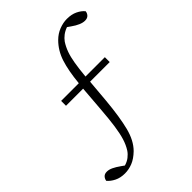

<svg xmlns="http://www.w3.org/2000/svg" viewBox="-244 -770 975 975"><g transform="rotate(-45 243.5 -282.0)"><path d="M101 -355V-390H228Q236 -473 253.5 -527Q271 -581 309 -619Q332 -642 360.5 -653Q389 -664 416 -664Q449 -664 473 -652.5Q497 -641 511 -624Q510 -611 501 -601.5Q492 -592 475 -592Q446 -592 404 -622L387 -634Q367 -627 352 -615.5Q337 -604 327 -590Q312 -567 302.5 -540.5Q293 -514 287 -478Q281 -442 276 -390H415V-355H274L263 -228Q253 -120 236 -53.5Q219 13 181 51Q153 78 125.5 89Q98 100 70 100Q38 100 14 88Q-10 76 -24 59Q-22 46 -13.5 37Q-5 28 11 28Q26 28 43 36Q60 44 81 59L98 71Q119 65 134.5 53Q150 41 160 26Q176 1 185.5 -30Q195 -61 201.5 -106Q208 -151 213 -217L224 -355Z"/></g></svg>

Font: Source Serif Pro Light
Style: Regular
Weight: 300
Designer: Frank Grießhammer
Foundry: Adobe Systems Incorporated
Version: Version 3.001;hotconv 1.0.111;makeotfexe 2.5.65597